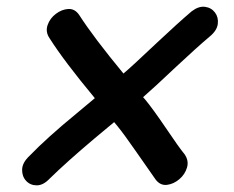

<svg xmlns="http://www.w3.org/2000/svg" viewBox="-20 -554 704 577"><path d="M448 -14Q462 4 482 1.5Q502 -1 519 -15.5Q536 -30 542 -50.5Q548 -71 535 -90Q517 -112 478 -170Q440 -226 417 -254L410 -262Q438 -286 510 -354Q572 -412 610 -444Q632 -462 634.5 -482Q637 -502 626 -516.5Q615 -531 596 -533.5Q577 -536 556 -520Q516 -486 451 -425Q375 -353 351 -333Q261 -442 218 -509Q205 -528 185.5 -527Q166 -526 148 -512.5Q130 -499 123 -478.5Q116 -458 129 -439Q172 -371 265 -259L210 -213Q121 -140 68 -85Q47 -65 46.5 -44.5Q46 -24 58.5 -10.5Q71 3 90.5 3Q110 3 129 -17Q180 -67 263 -137L323 -187L333 -175Q354 -149 390 -97L448 -14Z"/></svg>

Font: Balsamiq Sans
Style: Italic
Weight: 400
Italic angle: -12°
Designer: Michael Angeles
Foundry: Balsamiq SRL
Version: Version 1.020; ttfautohint (v1.8.4.7-5d5b);gftools[0.9.26]